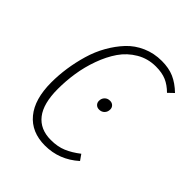

<svg xmlns="http://www.w3.org/2000/svg" viewBox="-160 -624 728 728"><g transform="rotate(45 204.0 -260.5)"><path d="M287.1 -530.8Q324.7 -530.8 352.8 -518.6Q380.9 -506.3 408.2 -480L386.2 -459Q365.2 -480 342.3 -490Q319.3 -500 286.1 -500Q243.2 -500 208 -479.2Q172.9 -458.5 150.1 -425.5Q127.4 -392.6 111.8 -349.4Q96.2 -306.2 89.6 -262.9Q83 -219.7 83 -176.8Q83 -98.6 113.3 -59.8Q143.6 -21 201.2 -21Q237.3 -21 264.4 -32.5Q291.5 -43.9 319.8 -65.9L335.9 -43Q276.9 9.8 200.2 9.8Q127.9 9.8 87.9 -38.6Q47.9 -86.9 47.9 -176.8Q47.9 -215.3 53.7 -255.1Q59.6 -294.9 71.3 -335Q83 -375 102.8 -409.9Q122.6 -444.8 148.2 -472.2Q173.8 -499.5 209.5 -515.1Q245.1 -530.8 287.1 -530.8ZM249 -231.9Q238.3 -231.9 231.7 -238.5Q225.1 -245.1 225.1 -254.9Q225.1 -268.1 233.4 -276.6Q241.7 -285.2 254.9 -285.2Q265.6 -285.2 272.2 -278.6Q278.8 -272 278.8 -262.2Q278.8 -249 270.5 -240.5Q262.2 -231.9 249 -231.9Z"/></g></svg>

Font: Fira Sans Compressed UltraLight
Style: Italic
Weight: 200
Width: 3
Italic angle: -8°
Designer: Carrois Corporate & Edenspiekermann AG
Foundry: Carrois Corporate GbR & Edenspiekermann AG
Version: Version 4.203;PS 004.203;hotconv 1.0.88;makeotf.lib2.5.64775